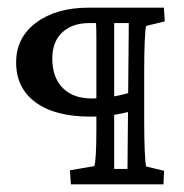

<svg xmlns="http://www.w3.org/2000/svg" viewBox="-20 -480 480 500"><path d="M405.8 0H164.6L162.1 -36.6L225.6 -47.4Q228 -52.7 229.5 -78.1Q231 -103.5 231 -139.6V-292Q231 -346.2 231 -378.2Q231 -410.2 230 -419.9H211.9Q168.5 -419.9 142.3 -395.8Q116.2 -371.6 116.2 -327.6Q116.2 -278.3 143.3 -251Q170.4 -223.6 218.8 -223.6Q271.5 -223.6 327.6 -241.7V-191.9Q297.4 -183.6 270 -179.9Q242.7 -176.3 215.8 -176.3Q123.5 -176.3 72.8 -213.4Q22 -250.5 22 -317.4Q22 -382.3 74.2 -421.1Q126.5 -460 210.4 -460H406.7L409.2 -424.3L360.8 -412.6Q358.4 -407.2 356.9 -373Q355.5 -338.9 355.5 -293.5V-165.5Q355.5 -121.6 356.9 -87.2Q358.4 -52.7 360.8 -46.4L407.2 -35.2ZM277.3 -419.9V-40H312L315.4 -419.9Z"/></svg>

Font: Lateef Medium
Style: Regular
Weight: 500
Designer: SIL International
Foundry: SIL International
Version: Version 4.200